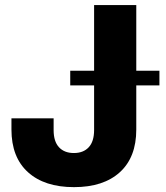

<svg xmlns="http://www.w3.org/2000/svg" viewBox="-20 -748 672 778"><path d="M279.8 10.3Q160.2 10.3 93.3 -50.3Q26.4 -110.8 26.4 -223.1V-268.6H197.3V-220.7Q197.3 -174.8 219 -151.4Q240.7 -127.9 279.3 -127.9Q317.9 -127.9 339.6 -151.4Q361.3 -174.8 361.3 -221.2V-727.5H532.2V-223.1Q532.2 -110.8 465.8 -50.3Q399.4 10.3 279.8 10.3ZM264.6 -401.9V-461.4H626V-401.9Z"/></svg>

Font: Inter 17pt ExtraBold
Style: Regular
Weight: 800
Version: Version 4.001;git-66647c0bb